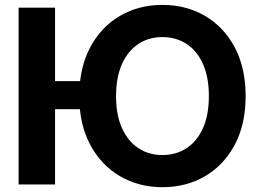

<svg xmlns="http://www.w3.org/2000/svg" viewBox="-20 -759 1065 790"><path d="M360.4 -425.3V-309.6H138.2V-425.3ZM206.5 -727.5V0H56.6V-727.5ZM648.4 11.2Q550.8 11.2 473.4 -34.2Q396 -79.6 351.1 -163.6Q306.2 -247.6 306.2 -363.3Q306.2 -480 351.1 -564.2Q396 -648.4 473.4 -693.6Q550.8 -738.8 648.4 -738.8Q746.1 -738.8 823.5 -693.6Q900.9 -648.4 945.8 -564.2Q990.7 -480 990.7 -363.3Q990.7 -247.1 945.8 -163.1Q900.9 -79.1 823.5 -33.9Q746.1 11.2 648.4 11.2ZM648.4 -121.1Q704.6 -121.1 747.8 -149.4Q791 -177.7 815.2 -231.9Q839.4 -286.1 839.4 -363.3Q839.4 -440.9 815.2 -495.4Q791 -549.8 747.8 -578.1Q704.6 -606.4 648.4 -606.4Q592.3 -606.4 549.3 -578.1Q506.3 -549.8 481.9 -495.4Q457.5 -440.9 457.5 -363.3Q457.5 -286.1 481.9 -231.9Q506.3 -177.7 549.3 -149.4Q592.3 -121.1 648.4 -121.1Z"/></svg>

Font: Inter 28pt
Style: Bold
Weight: 700
Designer: Rasmus Andersson
Foundry: rsms
Version: Version 4.001;git-66647c0bb